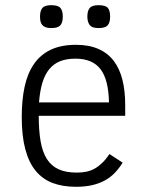

<svg xmlns="http://www.w3.org/2000/svg" viewBox="-20 -698 553 733"><path d="M127.9 -255.9Q127.9 -199.7 135 -158.7Q142.1 -117.7 158.9 -91.1Q175.8 -64.5 203.6 -51.8Q231.4 -39.1 272.9 -39.1Q293.5 -39.1 310.5 -42.7Q327.6 -46.4 342.5 -54.9Q357.4 -63.5 371.1 -76.9Q384.8 -90.3 397.9 -109.9L448.2 -77.1Q434.6 -55.2 418.2 -38.1Q401.9 -21 380.6 -9.3Q359.4 2.4 332.3 8.8Q305.2 15.1 270 15.1Q219.2 15.1 180.7 0.5Q142.1 -14.2 116 -46.1Q89.8 -78.1 76.4 -128.9Q63 -179.7 63 -252Q63 -316.9 74.2 -367.9Q85.4 -418.9 110.1 -454.3Q134.8 -489.7 174.1 -508.3Q213.4 -526.9 270 -526.9Q319.8 -526.9 355.5 -511.2Q391.1 -495.6 413.8 -466.1Q436.5 -436.5 447.3 -393.8Q458 -351.1 458 -296.9V-255.9ZM396 -307.1Q394.5 -393.6 363.8 -433.8Q333 -474.1 268.1 -474.1Q234.4 -474.1 209.7 -464.4Q185.1 -454.6 168.2 -434.1Q151.4 -413.6 141.8 -382.1Q132.3 -350.6 128.9 -307.1ZM400.4 -634.8Q400.4 -611.3 390.9 -601.1Q381.3 -590.8 356.4 -590.8Q330.6 -590.8 322 -603Q313.5 -615.2 313.5 -634.8Q313.5 -656.7 322.5 -667.5Q331.5 -678.2 356.4 -678.2Q382.8 -678.2 391.6 -668Q400.4 -657.7 400.4 -634.8ZM219.7 -634.8Q219.7 -611.3 210.2 -601.1Q200.7 -590.8 175.8 -590.8Q162.6 -590.8 154.3 -594Q146 -597.2 141.1 -603Q136.2 -608.9 134.5 -616.9Q132.8 -625 132.8 -634.8Q132.8 -656.7 141.8 -667.5Q150.9 -678.2 175.8 -678.2Q201.7 -678.2 210.7 -667.7Q219.7 -657.2 219.7 -634.8Z"/></svg>

Font: Clear Sans Light
Style: Regular
Weight: 300
Foundry: Intel Corporation
Version: Version 1.00